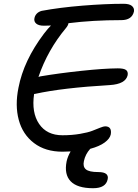

<svg xmlns="http://www.w3.org/2000/svg" viewBox="-20 -765 724 1009"><path d="M308.1 32.2Q218.3 32.2 158.7 -13.2Q99.1 -58.6 78.6 -134.8Q58.1 -210.9 77.1 -304.2Q104.5 -446.8 210.9 -587.9Q232.9 -616.7 248 -630.9Q234.9 -629.9 210.9 -629.9Q183.1 -629.9 170.2 -641.1Q157.2 -652.3 161.1 -669.9Q163.6 -683.1 173.3 -693.4Q183.1 -703.6 199.2 -708Q293.9 -725.6 414.3 -735.4Q534.7 -745.1 629.9 -745.1Q659.7 -745.1 673.1 -733.9Q686.5 -722.7 684.1 -705.1Q673.8 -659.2 617.2 -659.2Q467.8 -659.2 339.8 -643.1Q338.4 -631.8 327.1 -618.2Q230.5 -502.4 182.1 -360.8Q184.1 -361.3 187.5 -362.3Q190.9 -363.3 192.9 -363.8Q291.5 -380.4 408.4 -392.8Q525.4 -405.3 599.1 -405.8Q630.9 -405.8 642.3 -397.2Q653.8 -388.7 650.9 -370.1Q640.6 -323.2 557.1 -317.9Q307.6 -303.2 166 -272Q163.1 -271 159.2 -271Q145 -173.3 185.5 -113.8Q226.1 -54.2 308.1 -54.2Q357.9 -54.2 400.4 -61.5Q442.9 -68.8 465.1 -77.6Q487.3 -86.4 505.9 -93.8Q524.4 -101.1 532.2 -101.1Q569.3 -101.1 562 -58.1Q557.1 -36.1 530 -16.1Q502.9 3.9 454.1 17.1Q428.2 45.9 420.9 82Q414.6 110.8 431.4 125Q448.2 139.2 496.1 139.2Q526.4 139.2 538.1 149.2Q549.8 159.2 545.9 176.8Q536.6 224.1 469.2 224.1Q386.2 224.1 351.3 187.7Q316.4 151.4 330.1 83Q335.4 58.1 351.1 30.8Q331.5 32.2 308.1 32.2Z"/></svg>

Font: Shantell Sans Irregular
Style: Italic
Weight: 400
Italic angle: -11.31°
Designer: Stephen Nixon, Anya Danilova, Shantell Martin
Foundry: Arrow Type
Version: Version 1.006;[9816181b4]